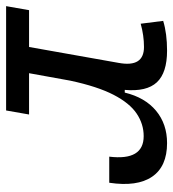

<svg xmlns="http://www.w3.org/2000/svg" viewBox="8 -578 567 629"><g transform="rotate(90 291.5 -263.5)"><path d="M-2.9 0 10.3 -75.2H130.9L183.1 -369.1Q198.2 -451.7 130.9 -451.7Q93.3 -451.7 54.7 -440.9L45.4 -514.6Q86.9 -527.3 143.1 -527.3Q215.3 -527.3 246.6 -493.9Q277.8 -460.4 271.5 -388.7H280.3Q296.4 -455.1 339.8 -491.2Q383.3 -527.3 445.8 -527.3Q522.5 -527.3 555.9 -478.3Q589.4 -429.2 575.7 -337.9H490.2Q503.9 -450.7 422.9 -450.7Q383.3 -450.7 349.1 -427.7Q314.9 -404.8 287.6 -352.1Q260.3 -299.3 241.2 -210L216.8 -75.2H352.1L338.9 0Z"/></g></svg>

Font: Cascadia Code NF SemiLight
Style: Italic
Weight: 350
Italic angle: -10°
Monospace: yes
Designer: Aaron Bell
Foundry: Saja Typeworks
Version: Version 2404.023; ttfautohint (v1.8.4)